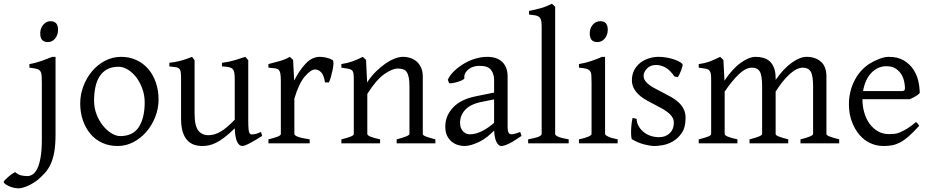

<svg xmlns="http://www.w3.org/2000/svg" viewBox="-137 -777 5046 1041"><path d="M177.7 -616.2Q177.7 -587.9 162.1 -568.4Q146.5 -548.8 122.1 -548.8Q81.1 -548.8 81.1 -595.7Q81.1 -624 97.7 -643.1Q114.3 -662.1 136.7 -662.1Q177.7 -662.1 177.7 -616.2ZM164.1 -47.9Q164.1 7.8 157.2 46.9Q150.4 85.9 137.2 113.8Q124 141.6 106.9 160.2Q89.8 178.7 71.3 195.3Q44.9 216.8 14.2 230.5Q-16.6 244.1 -36.1 244.1Q-50.8 244.1 -65.4 240.2Q-80.1 236.3 -91.3 231Q-102.5 225.6 -109.9 219.7Q-117.2 213.9 -117.2 210Q-117.2 206.1 -109.9 198.7Q-102.5 191.4 -92.8 182.6Q-83 173.8 -72.3 166.5Q-61.5 159.2 -54.7 156.2Q-39.1 169.9 -22.5 173.8Q-5.9 177.7 11.7 177.7Q25.4 177.7 39.6 168.9Q53.7 160.2 64.9 137.7Q76.2 115.2 83 76.7Q89.8 38.1 89.8 -21.5V-327.1Q89.8 -352.5 88.9 -367.2Q87.9 -381.8 81.5 -391.1Q75.2 -400.4 61 -403.8Q46.9 -407.2 22.5 -410.2V-429.7Q42 -432.6 58.1 -437.5Q74.2 -442.4 88.4 -446.8Q102.5 -451.2 116.2 -457Q129.9 -462.9 146.5 -468.8H164.1Z M722.7 -237.3Q722.7 -188.5 704.6 -142.6Q686.5 -96.7 656.2 -62Q626 -27.3 585.9 -6.3Q545.9 14.6 501 14.6Q455.1 14.6 417.5 -2.4Q379.9 -19.5 353.5 -50.8Q327.1 -82 312.5 -124.5Q297.9 -167 297.9 -216.8Q297.9 -264.6 315.4 -310.5Q333 -356.4 362.8 -391.6Q392.6 -426.8 433.1 -447.8Q473.6 -468.8 519.5 -468.8Q565.4 -468.8 603 -451.2Q640.6 -433.6 667 -402.8Q693.4 -372.1 708 -329.6Q722.7 -287.1 722.7 -237.3ZM647.5 -221.7Q647.5 -260.7 634.8 -295.9Q622.1 -331.1 602.1 -357.4Q582 -383.8 556.6 -399.4Q531.2 -415 505.9 -415Q468.8 -415 443.4 -400.9Q418 -386.7 402.3 -361.8Q386.7 -336.9 379.9 -303.2Q373 -269.5 373 -231.4Q373 -192.4 386.2 -157.7Q399.4 -123 420.4 -96.7Q441.4 -70.3 466.8 -54.7Q492.2 -39.1 514.6 -39.1Q584 -39.1 615.7 -88.4Q647.5 -137.7 647.5 -221.7Z M1284.2 -40Q1248 -16.6 1218.3 -1Q1188.5 14.6 1176.8 14.6Q1160.2 14.6 1148.9 -7.8Q1137.7 -30.3 1135.7 -81.1Q1104.5 -50.8 1079.6 -31.7Q1054.7 -12.7 1033.2 -2.4Q1011.7 7.8 994.1 11.2Q976.6 14.6 960.9 14.6Q937.5 14.6 917 8.3Q896.5 2 879.9 -15.1Q863.3 -32.2 854 -61Q844.7 -89.8 844.7 -135.7V-346.7Q844.7 -370.1 843.3 -383.3Q841.8 -396.5 835.9 -403.3Q830.1 -410.2 816.9 -412.6Q803.7 -415 781.2 -417V-436.5Q816.4 -440.4 844.7 -448.2Q873 -456.1 904.3 -468.8L918 -450.2V-163.1Q918 -94.7 938 -69.3Q958 -43.9 993.2 -43.9Q1025.4 -43.9 1058.6 -63Q1091.8 -82 1135.7 -127.9V-346.7Q1135.7 -369.1 1133.3 -382.8Q1130.9 -396.5 1124 -403.3Q1117.2 -410.2 1103 -413.1Q1088.9 -416 1066.4 -417V-436.5Q1101.6 -440.4 1134.3 -450.2Q1167 -460 1193.4 -468.8L1209 -450.2V-124Q1209 -93.8 1210.9 -74.7Q1212.9 -55.7 1219.7 -50.8Q1225.6 -46.9 1239.7 -48.8Q1253.9 -50.8 1278.3 -61.5L1284.2 -40Z M1667 -451.2Q1670.9 -448.2 1670.9 -433.6Q1670.9 -418.9 1667 -400.4Q1663.1 -381.8 1657.7 -362.3Q1652.3 -342.8 1646.5 -330.1H1625Q1619.1 -370.1 1604 -385.3Q1588.9 -400.4 1571.3 -400.4Q1548.8 -400.4 1516.1 -362.8Q1483.4 -325.2 1459 -242.2V-50.8Q1459 -43 1477.5 -35.6Q1496.1 -28.3 1542 -21.5V0H1318.4V-21.5Q1350.6 -29.3 1368.2 -36.1Q1385.7 -43 1385.7 -50.8V-335Q1385.7 -367.2 1382.8 -379.4Q1379.9 -391.6 1375 -397.5Q1368.2 -404.3 1356.4 -406.2Q1344.7 -408.2 1318.4 -410.2V-429.7Q1350.6 -437.5 1380.9 -446.3Q1411.1 -455.1 1434.6 -468.8L1452.1 -452.1L1458 -340.8Q1485.4 -394.5 1520 -431.6Q1554.7 -468.8 1596.7 -468.8Q1612.3 -468.8 1630.9 -464.8Q1649.4 -460.9 1667 -451.2Z M2013.7 0V-21.5Q2083 -39.1 2083 -50.8V-308.6Q2083 -338.9 2079.1 -357.4Q2075.2 -376 2067.9 -386.7Q2060.5 -397.5 2048.3 -401.4Q2036.1 -405.3 2019.5 -405.3Q1989.3 -405.3 1945.8 -374.5Q1902.3 -343.8 1854.5 -267.6V-50.8Q1854.5 -43 1873 -35.6Q1891.6 -28.3 1923.8 -21.5V0H1713.9V-21.5Q1746.1 -29.3 1763.7 -36.1Q1781.2 -43 1781.2 -50.8V-346.7Q1781.2 -365.2 1779.8 -377Q1778.3 -388.7 1772 -395Q1765.6 -401.4 1752 -404.3Q1738.3 -407.2 1713.9 -410.2V-429.7Q1747.1 -434.6 1775.4 -444.8Q1803.7 -455.1 1830.1 -468.8L1847.7 -452.1L1853.5 -330.1Q1875 -363.3 1900.9 -388.7Q1926.8 -414.1 1952.6 -432.1Q1978.5 -450.2 2003.4 -459.5Q2028.3 -468.8 2047.9 -468.8Q2069.3 -468.8 2088.4 -462.4Q2107.4 -456.1 2122.6 -442.9Q2137.7 -429.7 2146.5 -409.2Q2155.3 -388.7 2155.3 -362.3V-50.8Q2155.3 -43.9 2170.4 -37.6Q2185.5 -31.2 2223.6 -21.5V0Z M2690.4 -40Q2648.4 -10.7 2622.1 2Q2595.7 14.6 2581.1 14.6Q2564.5 14.6 2553.2 -10.7Q2542 -36.1 2542 -80.1V-342.8Q2542 -376 2524.9 -398.4Q2507.8 -420.9 2460 -419.9Q2444.3 -419.9 2429.2 -415Q2414.1 -410.2 2403.3 -401.4Q2392.6 -392.6 2385.7 -380.9Q2378.9 -369.1 2380.9 -353.5Q2380.9 -348.6 2370.6 -343.3Q2360.4 -337.9 2346.2 -333.5Q2332 -329.1 2318.4 -326.7Q2304.7 -324.2 2297.9 -326.2L2291 -344.7Q2301.8 -369.1 2325.2 -391.6Q2348.6 -414.1 2377.9 -431.6Q2407.2 -449.2 2440.4 -459Q2473.6 -468.8 2503.9 -468.8Q2557.6 -468.8 2586.4 -440.9Q2615.2 -413.1 2615.2 -362.3V-86.9Q2615.2 -48.8 2635.7 -48.8Q2642.6 -48.8 2652.8 -51.3Q2663.1 -53.7 2683.6 -61.5ZM2484.4 -226.6Q2417 -214.8 2387.2 -183.6Q2357.4 -152.3 2357.4 -112.3Q2357.4 -92.8 2363.3 -80.6Q2369.1 -68.4 2377.4 -61Q2385.7 -53.7 2395 -51.3Q2404.3 -48.8 2410.2 -48.8Q2471.7 -48.8 2546.9 -115.2L2551.8 -79.1Q2505.9 -29.3 2460 -7.3Q2414.1 14.6 2380.9 14.6Q2363.3 14.6 2344.7 8.8Q2326.2 2.9 2311 -9.8Q2295.9 -22.5 2286.6 -42Q2277.3 -61.5 2277.3 -90.8Q2277.3 -148.4 2318.8 -193.4Q2360.4 -238.3 2442.4 -254.9L2596.7 -286.1L2601.6 -250Z M2726.6 0V-21.5Q2768.6 -29.3 2784.2 -36.1Q2799.8 -43 2799.8 -50.8V-632.8Q2799.8 -655.3 2796.9 -667Q2793.9 -678.7 2786.1 -685.1Q2778.3 -691.4 2765.1 -693.8Q2752 -696.3 2731.4 -698.2V-717.8Q2766.6 -724.6 2795.9 -732.9Q2825.2 -741.2 2855.5 -756.8L2873 -740.2V-50.8Q2873 -43 2889.6 -35.6Q2906.2 -28.3 2946.3 -21.5V0Z M3158.2 -616.2Q3158.2 -587.9 3142.1 -568.4Q3126 -548.8 3101.6 -548.8Q3060.5 -548.8 3060.5 -595.7Q3060.5 -624 3077.1 -643.1Q3093.8 -662.1 3117.2 -662.1Q3158.2 -662.1 3158.2 -616.2ZM3002 0V-21.5Q3035.2 -28.3 3052.7 -36.1Q3070.3 -43.9 3070.3 -50.8V-327.1Q3070.3 -352.5 3069.3 -367.7Q3068.4 -382.8 3062 -391.6Q3055.7 -400.4 3041.5 -404.3Q3027.3 -408.2 3002 -410.2V-429.7Q3033.2 -434.6 3067.4 -445.8Q3101.6 -457 3127 -468.8H3143.6V-50.8Q3143.6 -44.9 3160.2 -36.6Q3176.8 -28.3 3211.9 -21.5V0Z M3580.1 -137.7Q3580.1 -85.9 3559.1 -55.7Q3538.1 -25.4 3510.3 -9.8Q3482.4 5.9 3454.6 10.3Q3426.8 14.6 3412.1 14.6Q3388.7 14.6 3355.5 5.9Q3322.3 -2.9 3290 -21.5Q3287.1 -22.5 3285.6 -36.6Q3284.2 -50.8 3284.7 -69.8Q3285.2 -88.9 3287.6 -107.9Q3290 -127 3293 -137.7L3314.5 -132.8Q3315.4 -111.3 3325.2 -93.8Q3335 -76.2 3351.1 -62.5Q3367.2 -48.8 3389.2 -41Q3411.1 -33.2 3436.5 -33.2Q3471.7 -33.2 3494.1 -54.7Q3516.6 -76.2 3516.6 -111.3Q3516.6 -129.9 3505.9 -145Q3495.1 -160.2 3478 -172.4Q3460.9 -184.6 3439 -195.8Q3417 -207 3395.5 -218.8Q3376 -228.5 3356.4 -240.7Q3336.9 -252.9 3322.3 -267.6Q3307.6 -282.2 3298.3 -300.8Q3289.1 -319.3 3289.1 -341.8Q3289.1 -372.1 3301.3 -396Q3313.5 -419.9 3334 -436Q3354.5 -452.1 3380.4 -460.4Q3406.2 -468.8 3434.6 -468.8Q3449.2 -468.8 3467.8 -466.3Q3486.3 -463.9 3503.9 -459Q3521.5 -454.1 3537.1 -447.3Q3552.7 -440.4 3562.5 -430.7Q3565.4 -427.7 3563 -418Q3560.5 -408.2 3556.2 -396Q3551.8 -383.8 3546.4 -373Q3541 -362.3 3538.1 -358.4L3519.5 -362.3Q3496.1 -397.5 3470.7 -411.1Q3445.3 -424.8 3420.9 -424.8Q3388.7 -424.8 3370.6 -405.3Q3352.5 -385.7 3352.5 -366.2Q3352.5 -350.6 3361.8 -337.9Q3371.1 -325.2 3386.2 -314.5Q3401.4 -303.7 3420.9 -293.9Q3440.4 -284.2 3460 -273.4Q3481.4 -262.7 3502.9 -250.5Q3524.4 -238.3 3542 -222.2Q3559.6 -206.1 3569.8 -185.5Q3580.1 -165 3580.1 -137.7Z M4203.1 0V-21.5Q4271.5 -38.1 4271.5 -50.8V-308.6Q4271.5 -368.2 4258.3 -389.2Q4245.1 -410.2 4215.8 -410.2Q4183.6 -410.2 4145 -375.5Q4106.4 -340.8 4068.4 -280.3V-50.8Q4068.4 -43.9 4083.5 -37.6Q4098.6 -31.2 4136.7 -21.5V0H3926.8V-21.5Q3995.1 -38.1 3995.1 -50.8V-308.6Q3995.1 -368.2 3982.4 -389.2Q3969.7 -410.2 3940.4 -410.2Q3907.2 -410.2 3870.6 -376Q3834 -341.8 3792 -280.3V-50.8Q3792 -43 3810.5 -35.6Q3829.1 -28.3 3861.3 -21.5V0H3651.4V-21.5Q3683.6 -29.3 3701.2 -36.1Q3718.8 -43 3718.8 -50.8V-346.7Q3718.8 -365.2 3716.8 -377Q3714.8 -388.7 3708.5 -395.5Q3702.1 -402.3 3688.5 -404.8Q3674.8 -407.2 3651.4 -410.2V-429.7Q3688.5 -434.6 3715.3 -445.3Q3742.2 -456.1 3767.6 -468.8L3785.2 -452.1L3791 -339.8Q3835 -405.3 3879.9 -437Q3924.8 -468.8 3960 -468.8Q3983.4 -468.8 4003.4 -462.9Q4023.4 -457 4037.6 -443.4Q4051.8 -429.7 4060.1 -407.7Q4068.4 -385.7 4068.4 -352.5V-343.8Q4110.4 -404.3 4155.3 -436.5Q4200.2 -468.8 4236.3 -468.8Q4283.2 -468.8 4313.5 -442.9Q4343.8 -417 4343.8 -362.3V-50.8Q4343.8 -43.9 4359.4 -37.6Q4375 -31.2 4413.1 -21.5V0Z M4849.6 -272.5Q4840.8 -262.7 4826.2 -254.4Q4811.5 -246.1 4795.9 -239.3H4515.6L4516.6 -283.2H4751Q4761.7 -283.2 4765.6 -286.6Q4769.5 -290 4769.5 -300.8Q4769.5 -313.5 4765.6 -333.5Q4761.7 -353.5 4751 -372.1Q4740.2 -390.6 4720.7 -404.3Q4701.2 -418 4668.9 -418Q4639.6 -418 4615.7 -404.3Q4591.8 -390.6 4574.7 -366.7Q4557.6 -342.8 4548.3 -310.1Q4539.1 -277.3 4539.1 -238.3Q4539.1 -201.2 4548.8 -167Q4558.6 -132.8 4577.1 -106.9Q4595.7 -81.1 4622.6 -65.4Q4649.4 -49.8 4683.6 -49.8Q4698.2 -49.8 4712.9 -51.3Q4727.5 -52.7 4744.1 -60.1Q4760.7 -67.4 4781.2 -79.6Q4801.8 -91.8 4829.1 -115.2Q4835 -112.3 4839.8 -105.5Q4844.7 -98.6 4846.7 -94.7Q4813.5 -58.6 4789.1 -37.1Q4764.6 -15.6 4742.7 -4.4Q4720.7 6.8 4699.7 10.7Q4678.7 14.6 4653.3 14.6Q4615.2 14.6 4581.5 -1Q4547.9 -16.6 4522.5 -46.4Q4497.1 -76.2 4481.4 -118.2Q4465.8 -160.2 4465.8 -211.9Q4465.8 -278.3 4494.1 -336.4Q4522.5 -394.5 4574.2 -429.7Q4596.7 -444.3 4627 -456.5Q4657.2 -468.8 4682.6 -468.8Q4730.5 -468.8 4762.7 -449.7Q4794.9 -430.7 4814.5 -401.4Q4834 -372.1 4841.8 -337.9Q4849.6 -303.7 4849.6 -272.5Z"/></svg>

Font: Podda
Style: Regular
Weight: 400
Designer: Md. Tanbin Islam Siyam
Foundry: Tanbin Islam Siyam
Version: Version 0.258